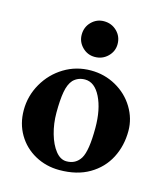

<svg xmlns="http://www.w3.org/2000/svg" viewBox="-102 -729 707 822"><g transform="rotate(15 251.5 -318.5)"><path d="M24 0ZM24 -195Q24 -258 55.5 -313Q87 -368 140.5 -400.5Q194 -433 259 -433Q319 -433 370 -404.5Q421 -376 450.5 -327.5Q480 -279 480 -224Q480 -158 452 -104Q424 -50 369.5 -18Q315 14 237 14Q178 14 129 -13Q80 -40 52 -87.5Q24 -135 24 -195ZM319 -64Q340 -99 340 -200Q340 -282 313.5 -335.5Q287 -389 244 -389Q213 -389 192 -368Q175 -349 168.5 -313Q162 -277 162 -220Q162 -172 174.5 -128Q187 -84 208.5 -57Q230 -30 257 -30Q298 -30 319 -64ZM180 -571Q180 -605 203 -628Q226 -651 258 -651Q292 -651 315.5 -628Q339 -605 339 -571Q339 -539 315.5 -516Q292 -493 258 -493Q226 -493 203 -516Q180 -539 180 -571Z"/></g></svg>

Font: EB Garamond
Style: Bold
Weight: 700
Designer: Georg Duffner and Octavio Pardo
Foundry: Georg Duffner
Version: Version 1.000; ttfautohint (v1.6)